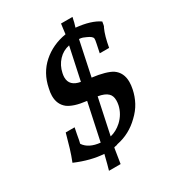

<svg xmlns="http://www.w3.org/2000/svg" viewBox="-194 -814 931 1029"><g transform="rotate(-30 271.5 -299.0)"><path d="M260 -276Q218 -281 190.5 -290Q163 -299 147 -311Q110 -340 110 -393Q110 -413 116 -438Q133 -523 193 -576Q253 -629 338 -643Q340 -657 342 -675Q344 -693 346 -705H417Q416 -701 413.5 -690Q411 -679 410 -674L402 -647Q494 -638 543 -604Q541 -595 540 -586Q539 -577 534 -570Q516 -531 504 -463H446L457 -516Q460 -528 460.5 -535Q461 -542 461 -545Q461 -559 429 -573Q419 -578 410 -581Q401 -584 388 -585L343 -372Q385 -367 416.5 -358Q448 -349 465 -338Q507 -309 507 -251Q507 -231 502 -207Q494 -168 475.5 -133.5Q457 -99 425 -69Q365 -10 285 6Q280 8 277.5 9Q275 10 262 12L260 19L246 107H174Q177 96 183.5 73Q190 50 198 16Q117 11 26 -28Q40 -63 52 -102.5Q64 -142 76 -187H131Q128 -171 123.5 -149.5Q119 -128 117 -114Q116 -109 113 -97V-95Q141 -53 211 -46ZM325 -582Q285 -574 257 -544Q229 -514 220 -471Q217 -457 217 -446Q217 -392 282 -381ZM274 -48Q312 -57 344 -86Q383 -122 394 -172Q397 -187 397 -200Q397 -229 381 -244Q363 -262 321 -269Z"/></g></svg>

Font: New Athena Unicode
Style: Bold Italic
Weight: 700
Designer: J. Rusten 1997; rev. by R. Hancock 2001, 2002, rev. by D. Mastronarde 2002-2021
Foundry: Society for Classical Studies (formerly American Philological Association)
Version: Version 5.008